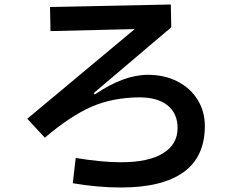

<svg xmlns="http://www.w3.org/2000/svg" viewBox="-20 -797 1040 852"><path d="M889 -238Q889 -101 794.5 -33Q700 35 517 35Q413 35 303 16L316 -96Q432 -77 517 -77Q638 -77 703 -116.5Q768 -156 768 -229Q768 -293 724 -329Q680 -365 598 -365Q479 -364 385.5 -323Q292 -282 179 -186L101 -270L578 -668L204 -659L202 -766L738 -777L740 -676L396 -384L401 -378Q529 -465 636 -465Q709 -465 766.5 -436Q824 -407 856.5 -355Q889 -303 889 -238Z"/></svg>

Font: IBM Plex Sans JP SemiBold
Style: Regular
Weight: 600
Designer: Mike Abbink; Paul van der Laan; Pieter van Rosmalen; Wujin Sim; Yejin Wi; Jinhee Kim; Boomi Park; Yona Kim; Kichan Ma
Foundry: Sandoll Inc.
Version: Version 1.001